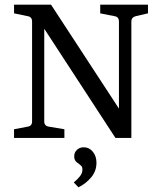

<svg xmlns="http://www.w3.org/2000/svg" viewBox="-20 -589 687 820"><path d="M560 -520Q541 -515 541 -497V0H473L147 -500L169 -503V-70Q169 -51 189 -48L255 -37V0H40V-37L98 -48Q117 -51 117 -70V-497Q117 -517 98 -520L40 -532V-569H198L511 -90L488 -86V-497Q488 -517 469 -520L408 -532V-569H612V-532ZM392 106Q392 142 369 169Q346 196 315 211L295 190Q309 179 320.5 165Q332 151 332 136Q332 123 326 118.5Q320 114 316 110Q309 106 303 99Q297 92 297 78Q297 62 308.5 51Q320 40 338 40Q361 40 376.5 59Q392 78 392 106Z"/></svg>

Font: Yrsa
Style: Regular
Weight: 400
Designer: Anna Giedrys (Yrsa+Rasa design), David Brezina (Yrsa art-direction, Rasa art-direction, design)
Foundry: Rosetta Type Foundry
Version: Version 2.004